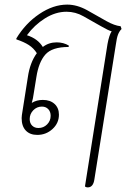

<svg xmlns="http://www.w3.org/2000/svg" viewBox="-20 -580 590 834"><path d="M508 -454Q498 -444 492.5 -429.5Q487 -415 483 -385L390 199Q385 234 361 234Q354 234 349 230L447 -389Q454 -427 465 -444Q452 -447 419 -466L343 -509Q308 -529 269 -529Q221 -529 175 -500Q129 -471 97 -427Q144 -412 166 -376Q192 -396 226 -396Q256 -396 279 -382L278 -376Q206 -376 177 -343Q148 -310 138 -245L126 -171Q124 -154 118 -133Q139 -146 166 -146Q198 -146 217 -128.5Q236 -111 236 -82Q236 -45 208 -19.5Q180 6 142 6Q110 6 92 -13Q74 -32 74 -67Q74 -74 75 -80L101 -245Q110 -308 140 -349Q126 -371 105 -384.5Q84 -398 51 -409V-413Q90 -478 150.5 -519Q211 -560 272 -560Q314 -560 358 -536L443 -488Q477 -469 504 -466ZM109 -63Q109 -45 119.5 -34.5Q130 -24 147 -24Q169 -24 184.5 -39.5Q200 -55 200 -77Q200 -95 189.5 -106Q179 -117 162 -117Q140 -117 124.5 -101Q109 -85 109 -63Z"/></svg>

Font: Thasadith
Style: Italic
Weight: 400
Italic angle: -9°
Designer: Cadson Demak Co.,Ltd.
Foundry: Cadson Demak Co.,Ltd.
Version: Version 1.000; ttfautohint (v1.6)